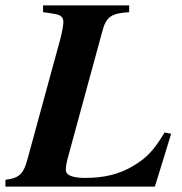

<svg xmlns="http://www.w3.org/2000/svg" viewBox="-42 -689 673 709"><path d="M590 -195 566 -200C527 -136 503 -108 451 -77C400 -46 343 -32 273 -32C228 -32 201 -41 201 -62C201 -70 203 -85 207 -101L336 -574C350 -627 369 -640 435 -644V-669H117V-644C127 -643 140 -641 151 -639C182 -635 192 -627 192 -607C192 -595 186 -565 181 -546L60 -103C45 -49 33 -32 -22 -25V0H530Z"/></svg>

Font: XITS
Style: Bold Italic
Weight: 700
Italic angle: -16.33°
Designer: MicroPress Inc., with final additions and corrections provided by Coen Hoffman, Elsevier (retired)
Version: Version 1.302